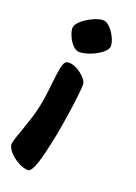

<svg xmlns="http://www.w3.org/2000/svg" viewBox="-185 -615 677 955"><g transform="rotate(20 153.0 -137.5)"><path d="M269 -443Q269 -426 245.5 -407Q222 -388 189 -375Q156 -362 130 -362Q113 -362 96 -379.5Q79 -397 68.5 -421.5Q58 -446 58 -463Q58 -481 81.5 -502Q105 -523 136.5 -537.5Q168 -552 190 -552Q207 -552 225.5 -533.5Q244 -515 256.5 -489Q269 -463 269 -443ZM103 -295Q123 -295 146.5 -282Q170 -269 187 -250.5Q204 -232 204 -218Q205 -185 186.5 -58Q168 69 142 173Q116 277 92 277Q68 277 39.5 261.5Q11 246 -9 223.5Q-29 201 -29 183Q-29 168 -6 106Q6 72 19 32Q32 -8 39 -43Q50 -94 58 -176Q64 -233 70.5 -260.5Q77 -288 89 -293Q93 -295 103 -295Z"/></g></svg>

Font: Mogra
Style: Regular
Weight: 400
Designer: Lipi Raval
Foundry: Lipi Raval
Version: Version 1.002;PS 1.002;hotconv 1.0.88;makeotf.lib2.5.647800;